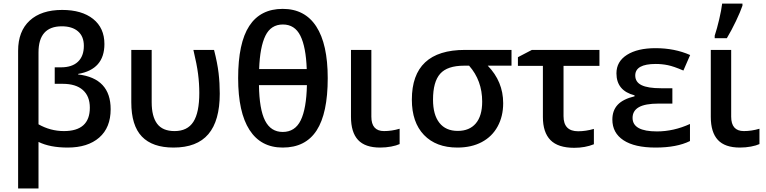

<svg xmlns="http://www.w3.org/2000/svg" viewBox="-20 -821 4315 1081"><path d="M330.1 -765.1Q440.4 -765.1 504.2 -714.4Q567.9 -663.6 567.9 -573.2Q567.9 -430.2 419.9 -404.8V-401.9Q603 -380.4 603 -206.1Q603 -102.5 538.6 -46.4Q474.1 9.8 360.8 9.8Q261.2 9.8 196.8 -22V240.2H82V-535.2Q82 -645 147.2 -705.1Q212.4 -765.1 330.1 -765.1ZM328.1 -672.9Q196.8 -672.9 196.8 -525.9V-121.1Q264.2 -83 339.8 -83Q485.8 -83 485.8 -214.8Q485.8 -279.3 446.5 -314.2Q407.2 -349.1 333 -349.1H288.1V-441.9H323.2Q385.7 -441.9 418.9 -473.4Q452.1 -504.9 452.1 -563Q452.1 -616.2 419.2 -644.5Q386.2 -672.9 328.1 -672.9Z M957 9.8Q838.4 9.8 778.8 -52.2Q719.2 -114.3 719.2 -245.1V-540H834V-245.1Q834 -165.5 864.7 -124.3Q895.5 -83 962.9 -83Q1035.2 -83 1068.6 -135Q1102.1 -187 1102.1 -297.9Q1102.1 -351.1 1095.2 -404.5Q1088.4 -458 1068.8 -540H1185.1Q1204.1 -465.8 1210.7 -409.4Q1217.3 -353 1217.3 -293.9Q1217.3 -141.1 1153.1 -65.7Q1088.9 9.8 957 9.8Z M1825.2 -380.9Q1825.2 -183.1 1762.7 -86.7Q1700.2 9.8 1571.8 9.8Q1448.7 9.8 1384.8 -89.4Q1320.8 -188.5 1320.8 -380.9Q1320.8 -579.1 1383.5 -675Q1446.3 -771 1571.8 -771Q1696.3 -771 1760.7 -671.9Q1825.2 -572.8 1825.2 -380.9ZM1571.8 -78.1Q1641.1 -78.1 1673.1 -143.6Q1705.1 -209 1708 -341.8H1438Q1439.9 -205.6 1472.4 -141.8Q1504.9 -78.1 1571.8 -78.1ZM1572.8 -683.1Q1505.4 -683.1 1474.4 -619.9Q1443.4 -556.6 1439 -432.1H1707Q1702.6 -556.6 1671.1 -619.9Q1639.6 -683.1 1572.8 -683.1Z M2070.8 -540V-164.1Q2070.8 -83 2142.1 -83Q2185.5 -83 2230 -96.2V-9.8Q2211.9 -1.5 2182.1 4.2Q2152.3 9.8 2120.1 9.8Q2035.6 9.8 1995.8 -33.2Q1956.1 -76.2 1956.1 -163.1V-540Z M2813 -240.2Q2813 -166 2781.7 -108.9Q2750.5 -51.8 2692.4 -21Q2634.3 9.8 2555.2 9.8Q2435.1 9.8 2366.9 -61.3Q2298.8 -132.3 2298.8 -259.8Q2298.8 -540 2598.1 -540H2859.9V-451.2H2726.1Q2813 -361.8 2813 -240.2ZM2418 -259.8Q2418 -174.8 2453.9 -129.4Q2489.7 -84 2557.1 -84Q2623 -84 2658.9 -126.2Q2694.8 -168.5 2694.8 -249Q2694.8 -367.7 2621.1 -451.2H2593.3Q2498.5 -451.2 2458.3 -405.8Q2418 -360.4 2418 -259.8Z M3152.8 -450.2V-167Q3152.8 -82 3234.9 -82Q3278.3 -82 3323.7 -95.2V-8.8Q3274.4 11.2 3212.9 11.2Q3122.1 11.2 3079.3 -32.2Q3036.6 -75.7 3036.6 -162.1V-450.2H2896V-499L2974.6 -540H3355V-450.2Z M3765.6 -324.2V-237.8H3688.5Q3612.3 -237.8 3576.9 -217.5Q3541.5 -197.3 3541.5 -157.2Q3541.5 -81.1 3678.7 -81.1Q3772.9 -81.1 3864.7 -123V-26.9Q3790.5 9.8 3670.9 9.8Q3552.7 9.8 3490.2 -31.5Q3427.7 -72.8 3427.7 -147.9Q3427.7 -199.2 3457.8 -231.2Q3487.8 -263.2 3552.7 -278.8V-284.2Q3450.7 -310.5 3450.7 -408.2Q3450.7 -474.6 3510 -512.2Q3569.3 -549.8 3670.9 -549.8Q3778.3 -549.8 3865.7 -511.2L3827.6 -423.8Q3773.4 -447.3 3740 -454.1Q3706.5 -460.9 3671.9 -460.9Q3556.6 -460.9 3556.6 -396Q3556.6 -358.9 3592 -341.6Q3627.4 -324.2 3701.7 -324.2Z M3981.9 0ZM4096.7 -540V-164.1Q4096.7 -83 4168 -83Q4211.4 -83 4255.9 -96.2V-9.8Q4237.8 -1.5 4208 4.2Q4178.2 9.8 4146 9.8Q4061.5 9.8 4021.7 -33.2Q3981.9 -76.2 3981.9 -163.1V-540ZM4003.9 -620.1Q4017.1 -660.2 4029.3 -712.2Q4041.5 -764.2 4045.9 -800.8H4160.2V-789.1Q4148.4 -754.4 4123.5 -702.1Q4098.6 -649.9 4072.3 -606H4003.9Z"/></svg>

Font: Open Sans Semibold
Style: Regular
Weight: 600
Foundry: Ascender Corporation
Version: Version 1.10; ttfautohint (v1.5.65-e2d9)